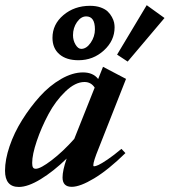

<svg xmlns="http://www.w3.org/2000/svg" viewBox="-29 -722 665 753"><path d="M471.7 -480.5 430.2 -507.8 546.4 -701.7 616.2 -651.4ZM278.8 -485.8Q231 -485.8 203.9 -509.3Q176.8 -532.7 176.8 -573.7Q176.8 -626.5 219.7 -662.8Q262.7 -699.2 324.2 -699.2Q347.7 -699.2 365.5 -692.9Q383.3 -686.5 393.3 -677Q403.3 -667.5 409.9 -655.3Q416.5 -643.1 418.5 -633.3Q420.4 -623.5 420.4 -614.7Q420.4 -562.5 378.4 -524.2Q336.4 -485.8 278.8 -485.8ZM289.6 -530.3Q310.1 -530.3 326.7 -554.4Q343.3 -578.6 343.3 -606.9Q343.3 -657.7 309.1 -657.7Q288.6 -657.7 272.9 -635.3Q257.3 -612.8 257.3 -584Q257.3 -563.5 267.3 -546.9Q277.3 -530.3 289.6 -530.3ZM44.9 11.2Q-9.3 11.2 -9.3 -52.7Q-9.3 -95.7 8.5 -148.4Q26.4 -201.2 57.9 -251.5Q89.4 -301.8 127.4 -344Q165.5 -386.2 210.4 -412.1Q255.4 -438 296.4 -438Q336.4 -438 356 -412.1L375 -460L465.3 -412.6L357.9 -140.1Q336.9 -88.9 336.9 -73.7Q336.9 -69.8 340.3 -69.8Q345.7 -69.8 357.2 -75Q368.7 -80.1 392.8 -96.4Q417 -112.8 447.3 -138.2L462.9 -121.6Q395.5 -55.7 340.3 -22.5Q285.2 10.7 252.4 10.7Q216.3 10.7 216.3 -25.9Q216.3 -53.7 232.4 -100.1Q181.2 -50.3 130.9 -19.5Q80.6 11.2 44.9 11.2ZM97.2 -83Q97.2 -70.8 100.3 -65.4Q103.5 -60.1 111.3 -60.1Q129.9 -60.1 174.1 -94Q218.3 -127.9 262.2 -177.2L342.3 -378.4Q328.1 -400.4 302.2 -400.4Q266.1 -400.4 227.3 -363Q188.5 -325.7 160.9 -273.9Q133.3 -222.2 115.2 -168.9Q97.2 -115.7 97.2 -83Z"/></svg>

Font: Elstob 14pt
Style: Bold Italic
Weight: 700
Italic angle: -20°
Designer: Peter S. Baker
Version: Version 1.015